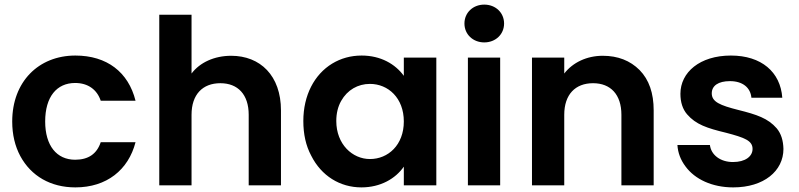

<svg xmlns="http://www.w3.org/2000/svg" viewBox="-20 -804 3465 833"><path d="M68 -127C115 -40 200 9 307 9C443 9 537 -67 568 -187H417C400 -136 363 -111 306 -111C226 -111 176 -172 176 -277C176 -384 226 -444 306 -444C362 -444 401 -415 417 -367H568C537 -491 444 -563 307 -563C147 -563 33 -449 33 -277C33 -220 45 -170 68 -127Z M671 0H811V-306C811 -394 859 -443 936 -443C1012 -443 1059 -394 1059 -306V0H1199V-325C1199 -476 1109 -562 983 -562C910 -562 847 -533 811 -485V-740H671Z M1296 -279C1296 -222 1307 -172 1330 -129C1374 -41 1455 9 1548 9C1631 9 1696 -29 1732 -81V0H1873V-554H1732V-475C1695 -526 1632 -563 1549 -563C1502 -563 1459 -551 1421 -528C1344 -481 1296 -391 1296 -279ZM1460 -366C1487 -414 1533 -440 1585 -440C1664 -440 1732 -379 1732 -277C1732 -175 1664 -114 1585 -114C1509 -114 1439 -178 1439 -279C1439 -312 1446 -341 1460 -366Z M2010 0H2150V-554H2010ZM1995 -702C1995 -655 2032 -620 2081 -620C2130 -620 2167 -655 2167 -702C2167 -749 2130 -784 2081 -784C2032 -784 1995 -749 1995 -702Z M2288 -554V0H2428V-306C2428 -394 2476 -443 2553 -443C2629 -443 2676 -394 2676 -306V0H2816V-325C2816 -400 2796 -458 2755 -500C2714 -541 2661 -562 2595 -562C2526 -562 2465 -533 2428 -485V-554Z M2954 -82C2995 -26 3070 9 3161 9C3294 9 3379 -62 3379 -158C3378 -195 3369 -224 3350 -247C3312 -291 3263 -307 3183 -327C3104 -347 3068 -362 3068 -399C3068 -432 3096 -452 3147 -452C3202 -452 3236 -424 3240 -380H3374C3366 -492 3283 -563 3151 -563C3016 -563 2932 -490 2932 -397C2932 -360 2942 -330 2961 -308C2999 -264 3047 -248 3130 -228C3210 -207 3245 -194 3245 -158C3245 -125 3213 -101 3160 -101C3105 -101 3065 -132 3060 -175H2919C2921 -141 2933 -110 2954 -82Z"/></svg>

Font: Poppins SemiBold
Style: Regular
Weight: 600
Designer: Ninad Kale (Devanagari), Jonny Pinhorn (Latin)
Foundry: Indian Type Foundry
Version: 4.004